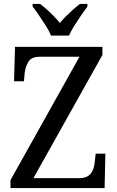

<svg xmlns="http://www.w3.org/2000/svg" viewBox="-20 -951 592 971"><path d="M33 0V-40L382 -664H181Q140 -664 124.5 -640Q109 -616 105 -583L101 -540H51L56 -714H498V-673L149 -50H381Q409 -50 425.5 -61Q442 -72 449.5 -90.5Q457 -109 459 -131L464 -174H513L509 0ZM238 -771Q229 -794 212 -820.5Q195 -847 177.5 -873Q160 -899 145 -918V-931H183Q200 -918 218 -902Q236 -886 252.5 -869Q269 -852 283 -835Q297 -852 314 -869Q331 -886 349 -902Q367 -918 384 -931H422V-918Q408 -899 390 -873Q372 -847 355.5 -820.5Q339 -794 329 -771Z"/></svg>

Font: Noto Serif Thai SemiCondensed
Style: Regular
Weight: 400
Width: 4
Designer: Monotype Design Team
Foundry: Monotype Imaging Inc.
Version: Version 2.002